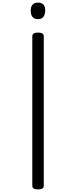

<svg xmlns="http://www.w3.org/2000/svg" viewBox="-20 -535 582 1474"><path d="M272 -285Q316 -285 316 -257V892Q316 905 305 912Q294 919 272 919Q228 919 228 892V-257Q228 -271 239 -278Q250 -285 272 -285ZM272 -515Q299 -515 313.5 -499.5Q328 -484 327 -452Q326 -421 312 -404.5Q298 -388 272 -388Q244 -388 230 -404.5Q216 -421 216 -452Q216 -484 230 -499.5Q244 -515 272 -515Z"/></svg>

Font: Playwrite BE WAL
Style: Regular
Weight: 400
Designer: Veronika Burian, José Scaglione
Foundry: TypeTogether
Version: Version 1.002